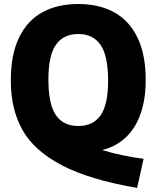

<svg xmlns="http://www.w3.org/2000/svg" viewBox="-20 -770 782 960"><path d="M491 -19.5Q594.5 11 698 24L665.5 169.5Q428 129 289.5 56.5Q151 -16 92.5 -119.8Q34 -223.5 34 -368Q34 -497 75.5 -582.5Q117 -668 192.5 -709Q268 -750 371.5 -750Q474.5 -750 550 -709Q625.5 -668 667 -583Q708.5 -498 708.5 -370Q708.5 -227.5 653 -137.2Q597.5 -47 491 -19.5ZM371.5 -140Q445 -140 482.8 -193.2Q520.5 -246.5 520.5 -366.5Q520.5 -491 482.8 -545.5Q445 -600 371.5 -600Q298 -600 260 -546.8Q222 -493.5 222 -373.5Q222 -248.5 259.5 -194.2Q297 -140 371.5 -140Z"/></svg>

Font: Encode Sans Semi Condensed ExBd
Style: Regular
Weight: 800
Width: 4
Designer: Multiple Designers
Foundry: Impallari Type
Version: Version 2.000